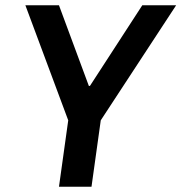

<svg xmlns="http://www.w3.org/2000/svg" viewBox="-20 -706 686 726"><path d="M203 0 238 -251 76 -686H203L316 -381H320L518 -686H646L361 -251L326 0Z"/></svg>

Font: Chivo Mono Medium
Style: Italic
Weight: 500
Italic angle: -8.05°
Monospace: yes
Designer: Hector Gatti
Foundry: Omnibus-Type
Version: Version 1.008